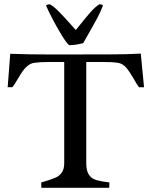

<svg xmlns="http://www.w3.org/2000/svg" viewBox="-20 -895 721 915"><path d="M214.8 -599.6Q169.9 -599.6 143.6 -595.7Q126.5 -593.3 112.5 -582Q98.6 -570.8 88.6 -556.6Q78.6 -542.5 64.5 -518.6Q49.8 -492.7 39.1 -479.5H16.6L28.8 -638.7Q109.4 -635.3 236.8 -635.3L427.2 -635.7H491.2Q589.8 -635.7 650.9 -639.6L666.5 -479H643.1Q635.7 -487.8 627.9 -501.2Q620.1 -514.6 617.7 -518.6Q598.1 -553.2 581.3 -572.8Q564.5 -592.3 541.5 -595.7Q524.9 -598.1 508.1 -598.9Q491.2 -599.6 465.8 -599.6H391.1V-117.7Q391.1 -80.1 404.1 -61.8Q417 -43.5 438.2 -37.1Q459.5 -30.8 501.5 -25.4Q501.5 -8.3 500.5 0H177.2L176.3 -25.4Q184.6 -28.3 202.1 -33.2Q231 -42 247.6 -49.8Q264.2 -57.6 275.1 -73.7Q286.1 -89.8 286.1 -117.7V-599.6ZM199.7 -868.2Q203.6 -874.5 217.3 -874.5Q235.4 -865.2 260 -840.3Q284.7 -815.4 319.3 -776.4Q325.7 -768.6 341.3 -752L359.4 -774.4Q388.7 -811.5 411.6 -837.2Q434.6 -862.8 453.1 -874.5Q466.8 -874.5 470.7 -868.2Q458.5 -836.9 442.4 -806.6Q426.3 -776.4 400.9 -732.4L376.5 -689.5Q339.8 -679.7 309.6 -679.7Q296.4 -690.4 273.9 -727.3Q251.5 -764.2 229.7 -805.9Q208 -847.7 199.7 -868.2Z"/></svg>

Font: Radley
Style: Regular
Weight: 400
Designer: Vernon Adams
Foundry: Vernon Adams
Version: Version 1.003; ttfautohint (v1.6)